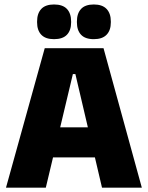

<svg xmlns="http://www.w3.org/2000/svg" viewBox="-20 -860 678 880"><path d="M7.5 0 185 -639H454.5L630 0H447.5L325.5 -520.5H314L190 0ZM175 -138.5V-276.5H461.5V-138.5ZM227.5 -680.5Q188.5 -680.5 169.2 -700.8Q150 -721 150 -757.5V-761.5Q150 -798.5 169.2 -819Q188.5 -839.5 227.5 -839.5Q267.5 -839.5 286.8 -819Q306 -798.5 306 -761.5V-757.5Q306 -721 286.8 -700.8Q267.5 -680.5 227.5 -680.5ZM410 -680.5Q370.5 -680.5 351.5 -700.8Q332.5 -721 332.5 -757.5V-761.5Q332.5 -798.5 351.5 -819Q370.5 -839.5 410 -839.5Q449 -839.5 468.5 -819Q488 -798.5 488 -761.5V-757.5Q488 -721 468.5 -700.8Q449 -680.5 410 -680.5Z"/></svg>

Font: Anek Bangla ExtraBold
Style: Regular
Weight: 800
Designer: Sulekha Rajkumar (Bangla), Yesha Goshar (Latin)
Foundry: Ek Type
Version: Version 1.003